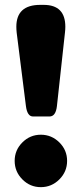

<svg xmlns="http://www.w3.org/2000/svg" viewBox="-20 -773 337 792"><path d="M214.8 -335.4Q210 -292.5 184.1 -292.5H116.2Q92.3 -292.5 86.9 -335.9L48.8 -638.2Q47.4 -651.4 47.4 -662.6Q47.4 -752.9 146 -752.9H160.2Q249.5 -752.9 249.5 -662.6Q249.5 -651.4 248 -638.7ZM224.9 -33Q192.9 -1 148.4 -1Q104 -1 72.3 -33Q40.5 -64.9 40.5 -109.4Q40.5 -153.8 72.3 -185.5Q104 -217.3 148.4 -217.3Q192.9 -217.3 224.9 -185.5Q256.8 -153.8 256.8 -109.4Q256.8 -64.9 224.9 -33Z"/></svg>

Font: Sahel Black FD
Style: Black-FD
Weight: 900
Foundry: Saber Rastikerdar (saber.rastikerdar@gmail.com)
Version: Version 3.3.1